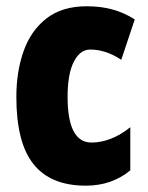

<svg xmlns="http://www.w3.org/2000/svg" viewBox="-20 -583 473 613"><path d="M253.9 9.8Q142.1 9.8 87.2 -58.6Q32.2 -127 32.2 -273.9Q32.2 -354.5 55.4 -419.9Q78.6 -485.4 128.4 -524.2Q178.2 -563 256.8 -563Q302.7 -563 340.1 -552.5Q377.4 -542 410.2 -521L367.2 -392.1Q317.9 -424.8 268.1 -424.8Q235.4 -424.8 215.6 -385.7Q195.8 -346.7 195.8 -273.9Q195.8 -127.9 272 -127.9Q334.5 -127.9 396 -176.8V-39.1Q336.9 9.8 253.9 9.8Z"/></svg>

Font: Open Sans Condensed ExtraBold
Style: Regular
Weight: 800
Width: 3
Designer: Monotype Design Team
Foundry: Monotype Imaging Inc.
Version: Version 3.000; ttfautohint (v1.8.4)